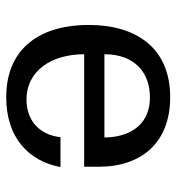

<svg xmlns="http://www.w3.org/2000/svg" viewBox="5 -557 566 616"><g transform="rotate(-90 288.0 -249.0)"><path d="M422 -197C422 -99 362 -51 284 -51C180 -51 155 -137 155 -197ZM516 -248C516 -396 447 -512 284 -512C157 -512 80 -443 60 -338H156C162 -400 205 -447 276 -447C371 -447 422 -364 422 -262H61V-216C61 -75 141 14 284 14C441 14 516 -93 516 -248Z"/></g></svg>

Font: Perun
Style: Regular
Weight: 400
Foundry: Copyright (c) Stefan Peev, Context Ltd, 2016
Version: Version 1.089